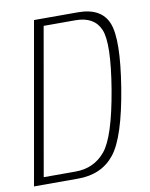

<svg xmlns="http://www.w3.org/2000/svg" viewBox="-94 -733 619 791"><g transform="rotate(-10 215.0 -337.5)"><path d="M-16 0H168.5Q267 0 321.2 -68Q375.5 -136 408.5 -337.5Q440.5 -535.5 412.5 -605.2Q384.5 -675 286.5 -675H103ZM30 -30.5 138 -644.5H271Q349 -644.5 374.2 -585.8Q399.5 -527 368 -337.5Q335.5 -145 288 -87.8Q240.5 -30.5 163 -30.5Z"/></g></svg>

Font: Anybody SemiCondensed ExtraLight
Style: Italic
Weight: 250
Width: 4
Italic angle: -10°
Version: Version 1.113;gftools[0.9.25]